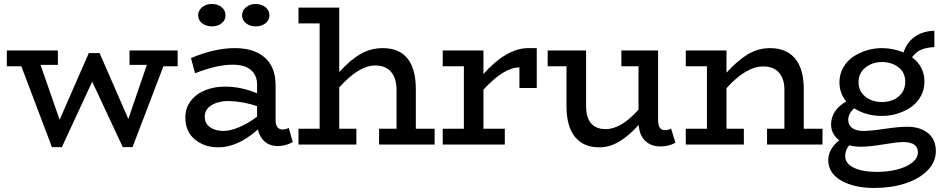

<svg xmlns="http://www.w3.org/2000/svg" viewBox="-20 -724 4729 962"><path d="M870.1 -471.2V-392.1H798.8L644 13.2H595.2L441.9 -314.9L290 13.2H240.2L86.9 -392.1H14.2V-471.2H270V-398.9H183.1L278.8 -124L424.8 -458H479L623 -127.9L715.8 -398.9H628.9V-471.2Z M1041 -591.8Q1012.7 -591.8 992.7 -607.4Q972.7 -623 972.7 -647Q972.7 -671.4 992.7 -687.7Q1012.7 -704.1 1041 -704.1Q1070.8 -704.1 1090.3 -688Q1109.9 -671.9 1109.9 -647Q1109.9 -623 1090.6 -607.4Q1071.3 -591.8 1041 -591.8ZM1260.7 -591.8Q1232.4 -591.8 1212.6 -607.4Q1192.9 -623 1192.9 -647Q1192.9 -671.4 1212.6 -687.7Q1232.4 -704.1 1260.7 -704.1Q1290 -704.1 1310.1 -688Q1330.1 -671.9 1330.1 -647Q1330.1 -623 1310.3 -607.4Q1290.5 -591.8 1260.7 -591.8ZM1426.8 -83 1446.8 -12.2Q1412.1 7.8 1369.6 7.8Q1333 7.8 1307.4 -13.7Q1281.7 -35.2 1272 -75.2Q1171.4 14.2 1073.7 14.2Q1003.9 14.2 956.1 -25.6Q908.2 -65.4 908.7 -136.2Q908.7 -184.1 937 -219.7Q965.3 -255.4 1009.8 -272.7Q1054.2 -290 1106.9 -290Q1187 -290 1268.1 -256.8V-300.8Q1268.1 -335.9 1250.7 -358.9Q1233.4 -381.8 1206.8 -390.9Q1180.2 -399.9 1145 -399.9Q1067.4 -399.9 957 -356.9L937 -433.1Q1055.2 -482.9 1156.7 -482.9Q1253.4 -482.9 1307.1 -435.3Q1360.8 -387.7 1360.8 -296.9V-124Q1360.8 -75.2 1396 -75.2Q1411.1 -75.2 1426.8 -83ZM1005.9 -139.2Q1005.9 -105 1032.7 -86.4Q1059.6 -67.9 1098.6 -67.9Q1132.8 -67.9 1177 -86.2Q1221.2 -104.5 1268.1 -139.2V-191.9Q1200.7 -215.8 1124 -217.8Q1074.7 -217.8 1040.3 -197.3Q1005.9 -176.8 1005.9 -139.2Z M2063.5 -79.1H2157.7V0H1879.4V-79.1H1966.8V-273.9Q1966.8 -332 1939.2 -364Q1911.6 -396 1859.9 -396Q1778.3 -396 1679.7 -286.1V-79.1H1765.6V0H1475.6V-79.1H1581.5V-606.9H1475.6V-686H1679.7V-362.8Q1734.4 -423.3 1785.9 -453.1Q1837.4 -482.9 1898.4 -482.9Q1979.5 -482.9 2021.5 -431.2Q2063.5 -379.4 2063.5 -276.9Z M2627.4 -482.9H2669.4V-283.2H2582.5V-386.2Q2504.4 -386.2 2402.3 -274.9V-79.1H2509.3V0H2198.2V-79.1H2304.2V-392.1H2198.2V-471.2H2402.3V-353Q2455.1 -413.6 2512.7 -448.2Q2570.3 -482.9 2627.4 -482.9Z M3342.3 -80.1 3364.3 -8.8Q3330.1 9.8 3289.6 9.8Q3242.2 9.8 3212.9 -18.3Q3183.6 -46.4 3180.2 -98.1Q3129.9 -42.5 3082 -14.2Q3034.2 14.2 2981.4 14.2Q2903.3 14.2 2860.8 -38.3Q2818.4 -90.8 2818.4 -191.9V-392.1H2724.1V-471.2H2916.5V-194.8Q2916.5 -77.1 3015.1 -77.1Q3092.3 -77.1 3179.2 -174.8V-392.1H3093.3V-471.2H3277.3V-121.1Q3277.3 -71.8 3311.5 -71.8Q3331.1 -71.8 3342.3 -80.1Z M4007.3 -79.1H4101.1V0H3823.2V-79.1H3910.2V-273.9Q3910.2 -329.6 3882.8 -360.4Q3855.5 -391.1 3804.2 -391.1Q3718.3 -391.1 3620.1 -282.2V-79.1H3707V0H3416V-79.1H3522V-392.1H3416V-471.2H3620.1V-359.9Q3675.8 -421.4 3727.3 -452.1Q3778.8 -482.9 3838.4 -482.9Q3919.9 -482.9 3963.6 -430.9Q4007.3 -378.9 4007.3 -276.9Z M4525.9 -88.9Q4590.3 -88.9 4629.6 -57.1Q4668.9 -25.4 4668.9 33.2Q4668.9 88.9 4625.7 131.6Q4582.5 174.3 4512.9 196Q4443.4 217.8 4359.9 217.8Q4258.8 217.8 4194.3 180.4Q4129.9 143.1 4129.9 78.1Q4129.9 22.9 4185.1 -21Q4144 -52.7 4144 -100.1Q4144 -170.9 4219.7 -215.8Q4186 -257.3 4186 -312Q4186 -353 4205.3 -386.5Q4224.6 -419.9 4255.6 -440.4Q4286.6 -460.9 4323.5 -471.9Q4360.4 -482.9 4397.9 -482.9Q4457 -482.9 4506.8 -460.9Q4524.4 -513.2 4564.7 -540.8Q4605 -568.4 4661.6 -569.8V-487.8Q4622.1 -486.3 4595.7 -475.1Q4569.3 -463.9 4549.8 -437Q4611.8 -390.6 4611.8 -314.9Q4611.8 -274.4 4593 -241Q4574.2 -207.5 4543.5 -186.5Q4512.7 -165.5 4475.1 -154.3Q4437.5 -143.1 4397.9 -143.1Q4320.8 -143.1 4259.8 -181.2Q4230 -154.8 4230 -123Q4230 -96.7 4250.2 -82.3Q4270.5 -67.9 4306.6 -67.9Q4341.8 -67.9 4412.1 -78.4Q4482.4 -88.9 4525.9 -88.9ZM4398.9 -413.1Q4350.1 -413.1 4315.9 -385.3Q4281.7 -357.4 4281.7 -312Q4281.7 -267.1 4315.4 -240Q4349.1 -212.9 4398.9 -212.9Q4450.2 -212.9 4482.9 -241Q4515.6 -269 4515.6 -314.9Q4515.6 -359.9 4482.2 -386.5Q4448.7 -413.1 4398.9 -413.1ZM4374 137.2Q4427.2 137.2 4473.6 125.7Q4520 114.3 4549.6 91.3Q4579.1 68.4 4579.1 39.1Q4579.1 -12.2 4504.9 -12.2Q4475.6 -12.2 4406 -0.5Q4336.4 11.2 4290 11.2Q4265.1 11.2 4234.9 3.9Q4214.8 27.3 4214.8 58.1Q4214.8 94.7 4257.1 116Q4299.3 137.2 4374 137.2Z"/></svg>

Font: BioRhyme
Style: Regular
Weight: 400
Designer: Aoife Mooney
Foundry: Aoife Mooney Type
Version: Version 1.500;PS 001.500;hotconv 1.0.88;makeotf.lib2.5.64775